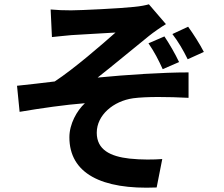

<svg xmlns="http://www.w3.org/2000/svg" viewBox="-20 -810 1040 891"><path d="M215 -766 221 -638C253 -641 286 -645 311 -647C352 -650 474 -656 516 -659C454 -604 324 -491 234 -432C182 -426 112 -417 59 -412L71 -291C171 -308 283 -324 374 -331C337 -297 302 -235 302 -173C302 -6 450 71 707 60L733 -72C696 -69 636 -68 581 -74C492 -84 429 -115 429 -194C429 -276 506 -341 598 -354C659 -362 759 -361 855 -356V-474C732 -474 567 -463 433 -450C501 -503 600 -586 671 -643C692 -660 728 -685 750 -698L671 -790C657 -786 634 -781 602 -778C540 -771 353 -762 310 -762C276 -762 246 -763 215 -766ZM743 -641 669 -609C697 -568 715 -533 735 -489L811 -522C792 -562 767 -605 743 -641ZM853 -686 780 -652C807 -617 830 -578 851 -535L926 -569C907 -606 877 -653 853 -686Z"/></svg>

Font: Noto Sans HK
Style: Bold
Weight: 700
Designer: Ryoko NISHIZUKA 西塚涼子 (kana, bopomofo & ideographs); Paul D. Hunt (Latin, Greek & Cyrillic); Sandoll Communications 산돌커뮤니
Foundry: Adobe
Version: Version 2.002;hotconv 1.0.116;makeotfexe 2.5.65601